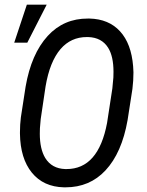

<svg xmlns="http://www.w3.org/2000/svg" viewBox="-20 -801 637 831"><path d="M466.3 -418.5 470.7 -465.8Q471.2 -478.5 471.2 -490.2Q471.2 -557.6 447.8 -594.7Q419.9 -638.7 361.8 -640.6Q358.9 -640.6 355.5 -640.6Q287.1 -640.6 242.2 -588.9Q195.3 -534.2 177.2 -426.8L156.2 -285.6L152.8 -246.1Q152.3 -233.9 152.3 -222.2Q152.3 -156.2 175.8 -117.2Q204.1 -71.3 262.2 -69.3Q265.1 -69.3 268.1 -69.3Q405.8 -69.3 443.4 -269ZM256.8 9.8Q168 7.8 117.9 -53.7Q67.9 -115.2 66.4 -222.2Q66.4 -225.6 66.4 -229.5Q66.4 -261.7 70.3 -293L90.8 -425.8Q115.2 -567.4 186.5 -645.5Q255.9 -721.2 360.8 -720.7Q364.3 -720.7 367.2 -720.7Q450.7 -718.8 499.5 -665.5Q548.3 -612.3 556.2 -514.2L557.6 -487.8Q557.6 -451.7 553.2 -416.5L532.2 -281.2Q507.3 -139.2 436.5 -63.5Q368.2 9.8 263.7 9.8Q260.3 9.8 256.8 9.8ZM96.2 -780.8H182.1L98.1 -616.2H41.5Z"/></svg>

Font: MAUL Condensed Italic
Style: Condenced Regular Italic
Weight: 400
Italic angle: -12°
Designer: MAUL
Version: Version 1.0; 2020; ttfautohint (v1.8.3)